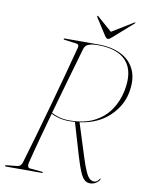

<svg xmlns="http://www.w3.org/2000/svg" viewBox="-95 -910 754 986"><g transform="rotate(10 282.0 -417.0)"><path d="M493.5 -22Q493 -13 477.8 -1.5Q462.5 10 443 10Q427 10 414.5 -0.8Q402 -11.5 390.2 -38.8Q378.5 -66 363.5 -116L313 -287Q298.5 -286 283.5 -286Q256 -286 231.2 -292Q206.5 -298 188 -308Q168 -236 149.2 -167Q130.5 -98 116 -39Q113.5 -28.5 116 -20.8Q118.5 -13 126 -12L191.5 -6Q195.5 -6 195.5 -3Q195.5 0 192.5 0H3.5Q-1.5 0 -1.5 -3Q-1.5 -7 4.5 -7L62 -13Q79 -14.5 86 -36Q106.5 -104.5 129.5 -185Q152.5 -265.5 176.2 -350.5Q200 -435.5 222 -517Q244 -598.5 262 -668Q263.5 -676.5 259.8 -680.5Q256 -684.5 250.5 -685L188.5 -693Q182 -694 182 -697Q182 -700 186 -700H362Q433 -700 482.5 -674.8Q532 -649.5 553.2 -601Q574.5 -552.5 560.5 -482.5Q546.5 -412 488.8 -357.5Q431 -303 336.5 -289.5L393.5 -110Q408 -65 419 -42Q430 -19 440.2 -11Q450.5 -3 462.5 -3Q478.5 -3 489 -21Q491.5 -24 492.5 -24Q493.5 -24 493.5 -22ZM289.5 -664Q267.5 -588 241.2 -496.5Q215 -405 189 -312.5Q208.5 -302.5 232 -296.2Q255.5 -290 283.5 -290Q358.5 -290 410.5 -316.2Q462.5 -342.5 493.2 -387.2Q524 -432 535.5 -487.5Q556.5 -590.5 511 -643.2Q465.5 -696 362 -696Q332 -696 313.5 -689.5Q295 -683 289.5 -664ZM426 -749Q419.5 -743 414.8 -739.8Q410 -736.5 404.5 -736.5Q397 -736.5 389 -749L332 -838Q330 -842 332 -844Q334 -845.5 337.5 -842L414 -775L523.5 -842Q529 -845.5 530 -844Q532 -842 527 -838Z"/></g></svg>

Font: Fraunces 144pt S000 Thin
Style: Italic
Weight: 100
Italic angle: -16°
Version: Version 1.000; ttfautohint (v1.8.3)